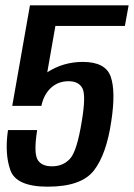

<svg xmlns="http://www.w3.org/2000/svg" viewBox="-20 -695 503 721"><path d="M159.5 6Q41 6 19 -55.8Q-3 -117.5 10 -206.5H119.5Q106.5 -124 120.2 -97.2Q134 -70.5 175.5 -70.5Q217 -70.5 243 -99Q269 -127.5 287 -239Q303.5 -337 289.5 -363.5Q275.5 -390 237.5 -390Q198 -390 171 -364.8Q144 -339.5 135.5 -297.5H135H26L92.5 -675H463L449 -597.5H188L157.5 -423.5Q217.5 -462.5 291 -462.5Q376.5 -462.5 395.8 -407Q415 -351.5 398 -240.5Q380 -116 332.8 -55Q285.5 6 159.5 6Z"/></svg>

Font: Anybody Medium
Style: Italic
Weight: 500
Italic angle: -10°
Designer: Tyler Finck
Foundry: Etcetera Type Company
Version: Version 1.010; ttfautohint (v1.8.3) -l 8 -r 50 -G 200 -x 14 